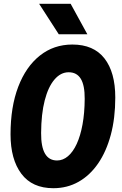

<svg xmlns="http://www.w3.org/2000/svg" viewBox="-20 -976 640 1011"><path d="M261 15Q149.5 15 92.5 -61Q35.5 -137 35.5 -268.5Q35.5 -413 76 -519Q116.5 -625 189.8 -683.2Q263 -741.5 361 -741.5Q473 -741.5 530 -668.5Q587 -595.5 587 -462.5Q587 -354 563.5 -266.2Q540 -178.5 496.8 -115.5Q453.5 -52.5 393.8 -18.8Q334 15 261 15ZM280.5 -131Q311.5 -131 338 -153.5Q364.5 -176 384 -218.2Q403.5 -260.5 414.5 -320.5Q425.5 -380.5 426 -455Q426.5 -526.5 405.5 -561Q384.5 -595.5 341.5 -595.5Q299.5 -595.5 266.8 -557.2Q234 -519 215.5 -447.5Q197 -376 196.5 -275.5Q196 -203 217 -167Q238 -131 280.5 -131ZM289.5 -795.5 186 -956H352L440 -795.5Z"/></svg>

Font: Spline Sans Mono
Style: Bold Italic
Weight: 700
Italic angle: -4°
Monospace: yes
Version: Version 1.004